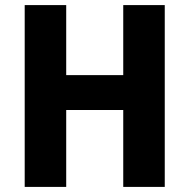

<svg xmlns="http://www.w3.org/2000/svg" viewBox="-20 -827 744 754"><path d="M627 -93H464V-395H240V-93H77V-807H240V-532H464V-807H627Z"/></svg>

Font: Noto Sans Telugu UI SemiCondensed ExtraBold
Style: Regular
Weight: 800
Width: 4
Designer: Jelle Bosma - Monotype Design Team
Foundry: Monotype Imaging Inc.
Version: Version 2.005; ttfautohint (v1.8.4.7-5d5b)